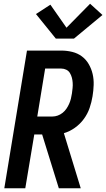

<svg xmlns="http://www.w3.org/2000/svg" viewBox="-20 -1005 567 1025"><path d="M3 0 124 -735H307Q337 -735 365.5 -728Q394 -721 416.5 -704.5Q439 -688 453.5 -663Q468 -638 474.5 -610Q481 -582 480 -551.5Q479 -521 474 -491Q469 -460 458.5 -429Q448 -398 428 -370.5Q408 -343 380 -323Q352 -303 321 -294L411 0H294L205 -287H163L115 0ZM179 -383H260Q274 -383 288 -388Q302 -393 314 -402.5Q326 -412 334.5 -424.5Q343 -437 349 -450.5Q355 -464 358.5 -478Q362 -492 364 -506Q366 -521 367.5 -535Q369 -549 368 -563.5Q367 -578 363.5 -591Q360 -604 353 -615.5Q346 -627 333.5 -633Q321 -639 307 -639H221ZM278 -799 172 -930 249 -980 335 -857 461 -985 527 -925 375 -799Z"/></svg>

Font: Iosevka SS04
Style: Bold Italic
Weight: 700
Italic angle: -9°
Monospace: yes
Designer: Belleve Invis
Foundry: Belleve Invis
Version: Version 19.0.0; ttfautohint (v1.8.4)